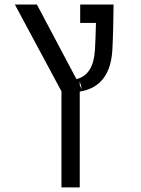

<svg xmlns="http://www.w3.org/2000/svg" viewBox="-20 -606 626 851"><path d="M252.4 224.6H333.5V-200.2C403.8 -211.4 470.2 -254.4 478 -383.8C480.5 -424.8 483.4 -534.2 483.4 -585.9H335.4V-504.4H405.3C404.3 -461.4 402.8 -415.5 400.9 -385.3C396 -310.5 369.6 -267.6 318.8 -255.4L143.6 -585.9H45.9L252.4 -201.2ZM333.5 -228V-246.1L343.3 -209.5Z"/></svg>

Font: Cascadia Mono PL SemiLight
Style: Regular
Weight: 350
Monospace: yes
Designer: Aaron Bell
Foundry: Saja Typeworks
Version: Version 2404.023